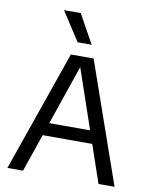

<svg xmlns="http://www.w3.org/2000/svg" viewBox="-89 -866 729 931"><g transform="rotate(10 276.0 -400.5)"><path d="M12.5 0 220 -595H332L540 0H461L269.5 -559.5H281L89.5 0ZM122.5 -186 140 -249H412L429 -186ZM242 -659 150 -801H232.5L311 -659Z"/></g></svg>

Font: Encode Sans SC SemiCondensed
Style: Regular
Weight: 400
Width: 4
Designer: Multiple Designers
Foundry: Impallari Type
Version: Version 3.002